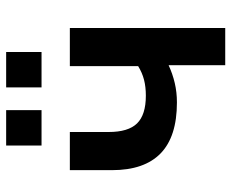

<svg xmlns="http://www.w3.org/2000/svg" viewBox="-84 -668 752 624"><g transform="rotate(-90 292.0 -356.0)"><path d="M392 0V-184Q364 -171 334 -164Q304 -157 271 -157Q160 -157 105.5 -210Q51 -263 51 -368V-505H175V-379Q175 -315 203 -286.5Q231 -258 293 -258Q322 -258 345 -264Q368 -270 389 -283V-505H513V0ZM320 -597V-712H435V-597ZM131 -597V-712H246V-597Z"/></g></svg>

Font: Mulish ExtraLight
Style: Regular
Weight: 200
Designer: Vernon Adams
Foundry: Vernon Adams
Version: Version 3.603